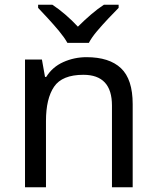

<svg xmlns="http://www.w3.org/2000/svg" viewBox="-20 -786 658 806"><path d="M343 -546Q439 -546 488 -499.5Q537 -453 537 -349V0H450V-343Q450 -472 330 -472Q241 -472 207 -422Q173 -372 173 -278V0H85V-536H156L169 -463H174Q200 -505 246 -525.5Q292 -546 343 -546ZM263 -606Q250 -629 228 -655.5Q206 -682 182 -708Q158 -734 140 -753V-766H200Q226 -749 254 -725Q282 -701 307 -674Q334 -701 362 -725Q390 -749 416 -766H478V-753Q459 -734 434.5 -708Q410 -682 387.5 -655.5Q365 -629 353 -606Z"/></svg>

Font: Noto Sans Hebrew Droid SemiBold
Style: Regular
Weight: 600
Designer: Monotype Design Team
Foundry: Monotype Imaging Inc.
Version: Version 1.100; ttfautohint (v1.8.4.7-5d5b)